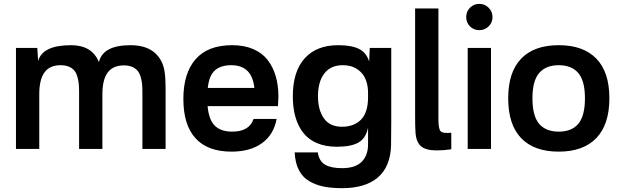

<svg xmlns="http://www.w3.org/2000/svg" viewBox="-20 -774 3225 998"><path d="M349.1 -539.1Q458.5 -539.1 494.1 -451.2Q515.1 -539.1 658.2 -539.1Q737.3 -539.1 782.2 -501.5Q827.1 -463.9 835.9 -398.9Q840.8 -365.2 840.8 -314.9V0H720.2V-293.9Q720.2 -319.8 718.3 -339.1Q716.3 -358.4 710.2 -377.2Q704.1 -396 693.8 -407.7Q683.6 -419.4 666 -426.8Q648.4 -434.1 624 -434.1Q567.4 -434.1 539.8 -397Q512.2 -359.9 512.2 -283.2V0H391.1V-294.9Q391.1 -321.3 389.2 -340.3Q387.2 -359.4 381.3 -378.2Q375.5 -397 365.2 -408.7Q355 -420.4 337.2 -427.7Q319.3 -435.1 294.9 -435.1Q238.8 -435.1 211.4 -397.9Q184.1 -360.8 184.1 -284.2V0H63V-524.9H173.8L178.2 -457Q201.2 -539.1 349.1 -539.1Z M1187 -539.1Q1249 -539.1 1295.9 -519Q1342.8 -499 1371.1 -462.4Q1399.4 -425.8 1413.3 -377.9Q1427.2 -330.1 1427.2 -271Q1427.2 -262.7 1424.8 -222.2H1059.1Q1065.4 -151.4 1096.7 -120.6Q1127.9 -89.8 1187 -89.8Q1276.4 -89.8 1297.9 -155.8H1418Q1402.8 -74.2 1342 -30Q1281.2 14.2 1183.1 14.2Q1059.6 14.2 996.3 -55.2Q933.1 -124.5 933.1 -259.8Q933.1 -393.1 996.6 -466.1Q1060.1 -539.1 1187 -539.1ZM1060.1 -316.9H1302.2Q1290 -435.1 1182.1 -435.1Q1127 -435.1 1096.7 -407.7Q1066.4 -380.4 1060.1 -316.9Z M2013.7 -143.1Q2013.7 -48.8 2012.7 -18.1Q2009.3 92.3 1944.3 148.2Q1879.4 204.1 1757.8 204.1Q1704.1 204.1 1663.3 196Q1622.6 188 1587.9 168Q1553.2 147.9 1533.7 110.4Q1514.2 72.8 1511.7 18.1H1631.8Q1638.7 64 1669.7 82Q1700.7 100.1 1757.8 100.1Q1827.1 100.1 1860.1 66.9Q1893.1 33.7 1893.1 -23.9V-111.8Q1882.8 -56.2 1844.2 -33.7Q1805.7 -11.2 1731 -11.2Q1672.4 -11.2 1628.2 -29.8Q1584 -48.3 1556.6 -83.3Q1529.3 -118.2 1515.6 -166Q1502 -213.9 1502 -273.9Q1502 -401.9 1563.5 -470.5Q1625 -539.1 1737.8 -539.1Q1807.1 -539.1 1845.7 -520Q1884.3 -501 1898.9 -454.1L1901.9 -524.9H2013.7ZM1632.8 -273.9Q1632.8 -202.6 1663.6 -158.9Q1694.3 -115.2 1757.8 -115.2Q1820.3 -115.2 1856.7 -152.3Q1893.1 -189.5 1893.1 -269V-290Q1893.1 -321.8 1885.5 -346.9Q1877.9 -372.1 1865.2 -388.2Q1852.5 -404.3 1835.4 -415.3Q1818.4 -426.3 1800 -430.7Q1781.7 -435.1 1761.7 -435.1Q1698.7 -435.1 1665.8 -392.1Q1632.8 -349.1 1632.8 -273.9Z M2258.8 -154.8Q2258.8 -103.5 2270.5 -91.6Q2282.2 -79.6 2325.7 -84V2Q2287.6 7.8 2249.5 7.8Q2191.9 7.8 2167 -14.9Q2142.1 -37.6 2139.6 -88.9Q2137.7 -112.8 2137.7 -171.9V-730H2258.8Z M2532.2 -524.9V0H2411.1V-524.9ZM2540 -685.1Q2540 -656.7 2520 -637Q2500 -617.2 2471.2 -617.2Q2442.9 -617.2 2423.1 -636.7Q2403.3 -656.2 2403.3 -685.1Q2403.3 -713.9 2423.1 -733.9Q2442.9 -753.9 2471.2 -753.9Q2499.5 -753.9 2519.8 -733.9Q2540 -713.9 2540 -685.1Z M2747.6 -263.2Q2747.6 -171.4 2782.2 -130.6Q2816.9 -89.8 2884.3 -89.8Q2951.7 -89.8 2986.1 -130.6Q3020.5 -171.4 3020.5 -263.2Q3020.5 -354 2985.8 -394.5Q2951.2 -435.1 2884.3 -435.1Q2817.4 -435.1 2782.5 -394.5Q2747.6 -354 2747.6 -263.2ZM2621.6 -263.2Q2621.6 -399.4 2689 -469.2Q2756.3 -539.1 2884.3 -539.1Q3012.2 -539.1 3079.8 -469.2Q3147.5 -399.4 3147.5 -263.2Q3147.5 -126.5 3079.6 -56.2Q3011.7 14.2 2884.3 14.2Q2756.3 14.2 2689 -55.9Q2621.6 -126 2621.6 -263.2Z"/></svg>

Font: Nacelle SemiBold
Style: Regular
Weight: 600
Designer: Sora Sagano
Foundry: Sora Sagano
Version: Version 1.000;FEAKit 1.0